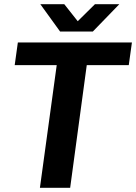

<svg xmlns="http://www.w3.org/2000/svg" viewBox="-20 -894 648 914"><path d="M170 0H314L393 -584H593L608 -692H65L50 -584H250ZM266 -744H422L548 -874H432L350 -793L286 -874H172Z"/></svg>

Font: Ronzino Bold
Style: Italic
Weight: 700
Italic angle: -8°
Designer: Nunzio Mazzaferro
Foundry: Collletttivo
Version: Version 1.000;Glyphs 3.3 (3337)